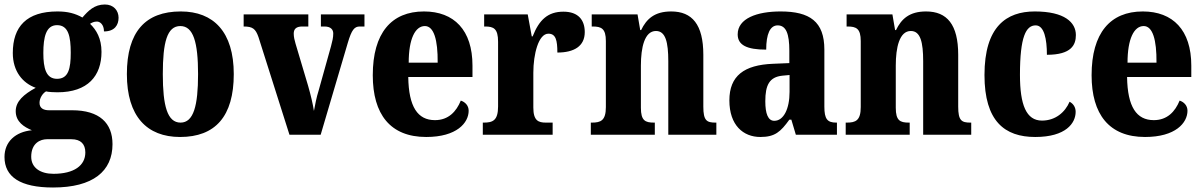

<svg xmlns="http://www.w3.org/2000/svg" viewBox="-27 -600 5359 855"><path d="M209 235C388 235 474 162 474 42C474 -52 416 -109 294 -109H191C167 -109 149 -118 149 -142C149 -165 165 -186 178 -193C189 -190 216 -189 229 -189C364 -189 425 -262 425 -369C425 -429 402 -467 374 -494C382 -499 391 -504 405 -504C418 -504 436 -491 436 -460C484 -460 501 -489 501 -521C501 -553 479 -580 440 -580C393 -580 366 -552 340 -522C308 -540 275 -549 229 -549C92 -549 30 -482 30 -364C30 -282 74 -230 132 -209C79 -180 43 -149 43 -105C43 -57 81 -34 115 -20C42 -13 -7 31 -7 99C-7 188 64 235 209 235ZM227 -249C178 -249 166 -296 166 -364C166 -435 178 -488 227 -488C278 -488 288 -437 288 -365C288 -295 278 -249 227 -249ZM211 174C154 174 112 148 112 98C112 37 153 20 182 20H291C333 20 353 42 353 79C353 137 303 174 211 174Z M775 10C932 10 1014 -82 1014 -270C1014 -458 924 -549 778 -549C620 -549 538 -458 538 -270C538 -82 627 10 775 10ZM777 -54C718 -54 698 -129 698 -270C698 -412 717 -484 776 -484C834 -484 855 -412 855 -270C855 -129 835 -54 777 -54Z M1124 -435 1262 0H1401L1522 -410C1539 -467 1551 -482 1575 -482H1596V-536H1402V-482H1418C1446 -482 1457 -468 1457 -451C1457 -432 1453 -417 1447 -394L1392 -197C1382 -166 1376 -132 1371 -106C1366 -138 1357 -176 1345 -218L1289 -406C1285 -420 1281 -435 1281 -450C1281 -470 1291 -482 1319 -482H1346V-536H1058V-482C1098 -482 1111 -472 1124 -435Z M1871 10C2007 10 2060 -53 2060 -107C2060 -130 2044 -146 2025 -152C2005 -103 1970 -65 1910 -65C1833 -65 1793 -124 1791 -257H2077V-308C2077 -466 1995 -549 1861 -549C1716 -549 1633 -453 1633 -265C1633 -91 1711 10 1871 10ZM1922 -321H1793C1793 -427 1822 -484 1865 -484C1905 -484 1923 -423 1922 -321Z M2123 0H2434V-54H2404C2371 -54 2348 -62 2348 -121V-276C2348 -359 2371 -450 2415 -450C2448 -450 2455 -421 2455 -366C2529 -366 2577 -394 2577 -457C2577 -510 2549 -548 2482 -548C2413 -548 2374 -512 2345 -438H2341L2323 -536H2129V-482H2133C2171 -482 2191 -473 2191 -414V-126C2191 -63 2167 -54 2127 -54H2123Z M2604 0H2889V-54H2885C2846 -54 2827 -63 2827 -120V-308C2827 -388 2843 -462 2894 -462C2937 -462 2949 -412 2949 -327V0H3163V-54H3159C3120 -54 3105 -63 3105 -125V-356C3105 -491 3055 -549 2962 -549C2888 -549 2852 -516 2828 -466H2824L2812 -536H2608V-482H2612C2651 -482 2671 -473 2671 -417V-123C2671 -63 2648 -54 2609 -54H2604Z M3359 10C3424 10 3449 -13 3488 -67H3497L3517 0H3700V-54H3697C3657 -54 3644 -70 3644 -125V-379C3644 -504 3579 -549 3449 -549C3344 -549 3258 -518 3258 -447C3258 -399 3299 -379 3385 -379C3385 -448 3402 -487 3436 -487C3474 -487 3488 -449 3488 -374V-319L3416 -316C3286 -311 3221 -262 3221 -153C3221 -42 3283 10 3359 10ZM3421 -62C3393 -62 3381 -94 3381 -149C3381 -221 3399 -257 3457 -263L3489 -266V-191C3489 -114 3462 -62 3421 -62Z M3739 0H4024V-54H4020C3981 -54 3962 -63 3962 -120V-308C3962 -388 3978 -462 4029 -462C4072 -462 4084 -412 4084 -327V0H4298V-54H4294C4255 -54 4240 -63 4240 -125V-356C4240 -491 4190 -549 4097 -549C4023 -549 3987 -516 3963 -466H3959L3947 -536H3743V-482H3747C3786 -482 3806 -473 3806 -417V-123C3806 -63 3783 -54 3744 -54H3739Z M4583 10C4720 10 4763 -52 4763 -102C4763 -122 4753 -138 4736 -147C4716 -100 4673 -63 4613 -63C4543 -63 4515 -133 4515 -267C4515 -437 4542 -487 4585 -487C4623 -487 4635 -426 4635 -356C4745 -356 4764 -401 4764 -444C4764 -500 4714 -549 4581 -549C4455 -549 4357 -482 4357 -266C4357 -60 4447 10 4583 10Z M5072 10C5208 10 5261 -53 5261 -107C5261 -130 5245 -146 5226 -152C5206 -103 5171 -65 5111 -65C5034 -65 4994 -124 4992 -257H5278V-308C5278 -466 5196 -549 5062 -549C4917 -549 4834 -453 4834 -265C4834 -91 4912 10 5072 10ZM5123 -321H4994C4994 -427 5023 -484 5066 -484C5106 -484 5124 -423 5123 -321Z"/></svg>

Font: Noto Serif Khmer Condensed ExtraBold
Style: Regular
Weight: 800
Width: 3
Designer: Danh Hong and the Monotype Design Team
Foundry: Monotype Imaging Inc.
Version: Version 2.004